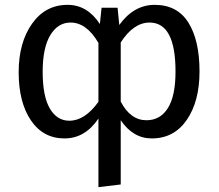

<svg xmlns="http://www.w3.org/2000/svg" viewBox="-20 -559 905 792"><path d="M618 -539Q711 -539 757 -466Q803 -393 803 -264Q803 -141 750.5 -64.5Q698 12 606 12Q529 12 478 -63V202L386 213V-70Q331 12 246 12Q158 12 107.5 -62.5Q57 -137 57 -261Q57 -383 112 -461Q167 -539 259 -539Q340 -539 392 -460L399 -527H465L472 -456Q532 -539 618 -539ZM266 -61Q330 -61 386 -139V-382Q337 -466 271 -466Q219 -466 187.5 -414Q156 -362 156 -263Q156 -162 185.5 -111.5Q215 -61 266 -61ZM584 -63Q641 -63 672.5 -113Q704 -163 704 -264Q704 -466 597 -466Q531 -466 478 -384V-140Q518 -63 584 -63Z"/></svg>

Font: Fira Sans
Style: Regular
Weight: 400
Designer: Carrois Corporate & Edenspiekermann AG
Foundry: Carrois Corporate GbR & Edenspiekermann AG
Version: Version 4.106;PS 004.106;hotconv 1.0.70;makeotf.lib2.5.58329